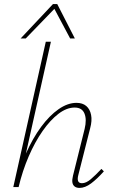

<svg xmlns="http://www.w3.org/2000/svg" viewBox="-20 -915 556 939"><path d="M369 4Q354 4 345 -3Q336 -10 334 -23Q332 -36 337 -56L394 -285Q405 -331 393 -360Q381 -389 345 -389Q306 -389 266 -358.5Q226 -328 188.5 -274.5Q151 -221 120.5 -150.5Q90 -80 71 0H51Q73 -88 106.5 -163.5Q140 -239 181 -294.5Q222 -350 266.5 -381Q311 -412 354 -412Q384 -412 402 -396.5Q420 -381 425.5 -353Q431 -325 421 -288L363 -59Q358 -40 362 -29.5Q366 -19 381 -19Q401 -19 424 -38.5Q447 -58 476 -89L488 -77Q455 -40 425.5 -18Q396 4 369 4ZM45 0 204 -711H229L70 0ZM81 -727 239 -895H260L253 -879L106 -727ZM323 -727 242 -879 239 -895H260L346 -727Z"/></svg>

Font: Ysabeau Office Thin
Style: Italic
Weight: 250
Italic angle: -12°
Designer: Christian Thalmann (Catharsis Fonts)
Version: Version 2.001;gftools[0.9.30]; featfreeze: tnum,lnum,ss02